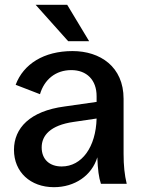

<svg xmlns="http://www.w3.org/2000/svg" viewBox="-20 -763 602 797"><path d="M204 14C290 14 361 -34 384 -110C386 -58 390 -27 399 0H506C497 -37 493 -76 493 -125V-353C493 -486 396 -551 281 -551C162 -551 77 -497 45 -411L146 -372C164 -433 211 -472 276 -472C340 -472 381 -431 381 -364V-340L248 -321C104 -302 38 -231 38 -141C38 -49 106 14 204 14ZM263 -592H350L259 -743H128ZM153 -151C153 -200 188 -243 286 -257L381 -271C378 -153 320 -72 236 -72C185 -72 153 -102 153 -151Z"/></svg>

Font: Ronzino Medium
Style: Regular
Weight: 500
Designer: Nunzio Mazzaferro
Foundry: Collletttivo
Version: Version 1.000;Glyphs 3.3 (3337)